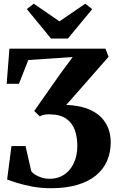

<svg xmlns="http://www.w3.org/2000/svg" viewBox="-20 -1006 636 1038"><path d="M255 11.5Q202 11.5 154 2.5Q106 -6.5 70.5 -17.8Q35 -29 18.5 -35.5L42 -216.5H118L149 -80.5Q154 -72.5 168 -63Q182 -53.5 203 -46.5Q224 -39.5 249.5 -39.5Q281 -39.5 308 -51.5Q335 -63.5 355.2 -87Q375.5 -110.5 386.8 -143.8Q398 -177 398 -219Q398 -262.5 385.2 -300.8Q372.5 -339 340 -363Q307.5 -387 248 -388Q231.5 -388 219.2 -385.8Q207 -383.5 195 -377L165 -406L308.5 -610.5L373 -697.5L133 -681.5L82.5 -553H16L31 -743H550L567 -699L338.5 -439Q355 -438 371 -436.5Q387 -435 402 -432Q441 -425 473.2 -409.5Q505.5 -394 529 -369.5Q552.5 -345 565.5 -312Q578.5 -279 578.5 -236.5Q578.5 -181 558.5 -135.5Q538.5 -90 498 -57Q457.5 -24 397 -6.2Q336.5 11.5 255 11.5ZM256 -797.5 125 -957 162.5 -986 301.5 -890.5 441 -986 478.5 -956.5 347 -797.5Z"/></svg>

Font: Merriweather 72pt ExtraBold
Style: Regular
Weight: 800
Version: Version 2.100